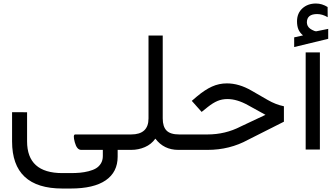

<svg xmlns="http://www.w3.org/2000/svg" viewBox="-20 -854 1906 1094"><path d="M688 -42Q688 0 676.8 0H650.4V38.6Q650.4 126.5 582.5 173.3Q514.6 220.2 382.3 220.2H335.4Q48.8 220.2 48.8 -48.3V-214.8L134.3 -214.4V-48.8Q134.3 132.3 335.4 132.3H382.3Q411.6 132.3 435.8 130.1Q460 127.9 485.1 121.6Q510.3 115.2 527.3 105Q544.4 94.7 555.2 76.9Q565.9 59.1 565.9 35.2V0H442.4Q418 0 406.2 -43Q394 -87.9 408.7 -87.9H676.8Q688 -87.9 688 -47.4Z M671.9 -87.9H727.1Q826.2 -87.9 826.2 -179.2V-651.4H907.2V-179.2Q907.2 -132.3 929 -110.1Q950.7 -87.9 1001 -87.9H1008.8Q1020 -87.9 1020 -47.4V-42Q1020 0 1008.8 0H996.1Q913.6 0 865.2 -64Q842.3 -31.7 805.7 -15.9Q769 0 728 0H671.9Q659.7 0 659.7 -42V-47.4Q659.7 -87.9 671.9 -87.9Z M1003.4 -87.9H1162.1Q1263.7 -87.9 1350.6 -132.8L1492.7 -199.7L1393.6 -254.4Q1330.6 -289.6 1275.9 -289.6Q1245.1 -289.6 1219.5 -278.8Q1193.8 -268.1 1163.6 -244.1L1128.9 -216.3L1072.8 -279.3L1102.5 -304.7Q1147.9 -342.8 1188 -360.8Q1228 -378.9 1272.9 -378.9Q1341.8 -378.9 1412.6 -337.9L1504.9 -284.7Q1550.3 -258.3 1597.7 -248.5V-160.6L1393.6 -57.6Q1288.6 0 1163.1 0H1003.4Q991.2 0 991.2 -42V-47.4Q991.2 -87.9 1003.4 -87.9Z M1721.7 -555.4H1802.7V-1.9H1721.7ZM1706.5 -652.3Q1688.5 -667.5 1680.4 -686.3Q1672.4 -705.1 1672.4 -732.4Q1672.4 -778.3 1702.9 -806.2Q1733.4 -834 1780.3 -834Q1797.9 -834 1814.5 -828.9Q1831.1 -823.7 1846.7 -814L1847.2 -755.9Q1816.9 -773.9 1787.1 -773.9Q1728.5 -773.9 1728.5 -726.1Q1729 -715.3 1733.2 -706.8Q1737.3 -698.2 1746.8 -690.9Q1756.3 -683.6 1771.5 -677.7Q1774.4 -676.8 1776.6 -676.3Q1778.8 -675.8 1781.2 -675.8Q1781.7 -675.8 1782.5 -675.8Q1783.2 -675.8 1783.7 -676Q1784.2 -676.3 1785.2 -676.3Q1797.4 -678.7 1819.8 -683.3Q1842.3 -688 1850.1 -689.5V-632.8L1656.2 -585.9V-641.1Z"/></svg>

Font: Shabnam FD-WOL
Style: FD-WOL
Weight: 400
Foundry: DejaVu fonts team - Redesigned by Saber Rastikerdar - Based on Vazir font
Version: Version 5.0.1